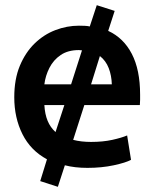

<svg xmlns="http://www.w3.org/2000/svg" viewBox="-20 -634 600 740"><path d="M203 86 135 64 161 -20Q98 -54 66.5 -117Q35 -180 35 -259Q35 -329 56.5 -380.5Q78 -432 113.5 -466.5Q149 -501 193.5 -518Q238 -535 284 -535Q295 -535 306.5 -534.5Q318 -534 326 -532L353 -614L422 -592L397 -515Q456 -488 488 -426.5Q520 -365 520 -269Q520 -260 520 -249.5Q520 -239 519 -229H305L262 -95Q277 -91 294.5 -89Q312 -87 331 -87Q377 -87 413 -95Q449 -103 470 -112L485 -18Q465 -7 418.5 3Q372 13 317 13Q293 13 271 10.5Q249 8 230 3ZM194 -125 228 -229H151Q153 -194 163.5 -168.5Q174 -143 194 -125ZM151 -309H254L296 -440Q293 -440 290 -440.5Q287 -441 284 -441Q242 -441 214 -422Q186 -403 170.5 -372.5Q155 -342 151 -309ZM331 -309H411Q410 -343 399 -371.5Q388 -400 365 -418Z"/></svg>

Font: Ubuntu Sans Mono Medium
Style: Regular
Weight: 500
Monospace: yes
Designer: Dalton Maag Ltd
Foundry: Dalton Maag Ltd
Version: Version 1.006